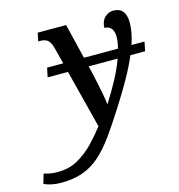

<svg xmlns="http://www.w3.org/2000/svg" viewBox="-269 -646 920 986"><g transform="rotate(-15 190.5 -152.5)"><path d="M-65 240Q-115 240 -155 222L-140 171Q-129 174 -112 178Q-95 182 -66 182Q-6 182 41.5 155Q89 128 127 88Q165 48 195 9L116 -301H8L18 -350H104L81 -439Q73 -469 59 -480.5Q45 -492 18 -492H9L18 -536H169L214 -350H395Q404 -385 404 -413Q404 -438 392 -454.5Q380 -471 355 -471Q356 -507 376 -526Q396 -545 421 -545Q488 -545 488 -463Q488 -413 467 -350H536L526 -301H448Q425 -247 391 -186.5Q357 -126 314 -59Q266 17 225.5 73.5Q185 130 143.5 167Q102 204 52 222Q2 240 -65 240ZM268 -90H270Q304 -143 333 -197Q362 -251 380 -301H226L234 -268Q240 -242 247.5 -206.5Q255 -171 261 -138.5Q267 -106 268 -90Z"/></g></svg>

Font: Noto Serif SemiCondensed Medium
Style: Italic
Weight: 500
Width: 4
Italic angle: -12°
Designer: Monotype Design Team
Foundry: Monotype Imaging Inc.
Version: Version 2.013